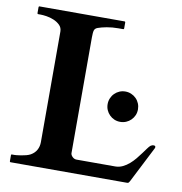

<svg xmlns="http://www.w3.org/2000/svg" viewBox="-78 -761 790 834"><g transform="rotate(10 317.0 -344.0)"><path d="M23.4 0Q21 0 20.3 -1.5Q19.5 -2.9 19.5 -3.9V-30.3Q19.5 -31.2 20 -32.7Q20.5 -34.2 23.4 -34.2H35.2Q36.6 -34.2 44.7 -34.9Q52.7 -35.6 63.2 -37.4Q73.7 -39.1 85 -42Q96.2 -44.9 104 -49.3Q121.1 -59.1 129.4 -74.5Q137.7 -89.8 137.7 -108.9V-596.2Q137.7 -613.8 126.2 -625Q114.7 -636.2 98.9 -642.8Q83 -649.4 66.7 -651.9Q50.3 -654.3 40.5 -654.3H29.8Q27.3 -654.3 26.6 -656Q25.9 -657.7 25.9 -658.2V-684.6Q25.9 -685.5 26.6 -687Q27.3 -688.5 29.8 -688.5H404.3Q406.7 -688.5 407.5 -687Q408.2 -685.5 408.2 -684.6V-658.2Q408.2 -657.2 407.5 -655.8Q406.7 -654.3 404.3 -654.3H383.3Q356 -654.3 332.5 -649.9Q309.1 -645.5 294.4 -640.1Q283.2 -636.2 280 -627.2Q276.9 -618.2 276.9 -596.2V-84Q277.8 -75.7 285.6 -68.4Q293.5 -61 303.2 -61H474.1Q491.2 -61 506.6 -68.4Q522 -75.7 535.2 -87.2Q548.3 -98.6 559.6 -112.3Q570.8 -126 580.1 -138.7Q589.4 -151.4 596.7 -161.4Q604 -171.4 609.4 -175.8Q611.8 -177.2 615 -178.7Q618.2 -180.2 622.6 -180.2Q630.9 -180.2 630.9 -173.8Q630.9 -170.9 629.4 -168L548.3 -8.8Q546.4 -4.9 543.9 -2.4Q541.5 0 538.1 0H23.4ZM394.5 -322.3Q394.5 -335.9 399.7 -348.1Q404.8 -360.4 414.1 -369.6Q423.3 -378.9 435.3 -384Q447.3 -389.2 461.4 -389.2Q475.1 -389.2 487.3 -384Q499.5 -378.9 508.8 -369.6Q518.1 -360.4 523.2 -348.1Q528.3 -335.9 528.3 -322.3Q528.3 -308.1 523.2 -296.1Q518.1 -284.2 508.8 -274.9Q499.5 -265.6 487.3 -260.5Q475.1 -255.4 461.4 -255.4Q447.3 -255.4 435.3 -260.5Q423.3 -265.6 414.1 -274.9Q404.8 -284.2 399.7 -296.1Q394.5 -308.1 394.5 -322.3Z"/></g></svg>

Font: Cardo
Style: Bold
Weight: 700
Designer: David J. Perry
Foundry: David J. Perry
Version: Version 1.0011